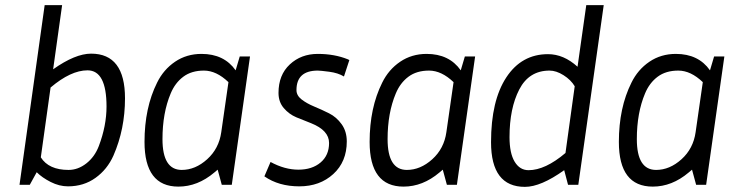

<svg xmlns="http://www.w3.org/2000/svg" viewBox="-20 -720 2863 748"><path d="M335 -511Q467 -511 467 -337Q467 -217 422 -114Q398 -60 352 -27Q306 6 245 6Q211 6 177.5 -11Q144 -28 123 -49L96 0H56L154 -700H222L187 -450Q273 -511 335 -511ZM139 -107Q170 -58 247 -58Q284 -58 316.5 -83.5Q349 -109 365 -151Q395 -230 395 -305Q395 -446 321 -446Q256 -446 177 -379Z M675 7Q543 7 543 -167Q543 -300 592 -398Q617 -449 662 -479.5Q707 -510 765 -510Q853 -510 898 -446L914 -500H954L883 0H844L828 -59L815 -48Q750 7 675 7ZM870 -400Q823 -445 774.5 -445Q726 -445 694 -421Q662 -397 645 -356Q613 -280 613 -178Q613 -58 688 -58Q741 -58 787 -99.5Q833 -141 842 -205Z M1034 -89Q1089 -59 1142.5 -59Q1196 -59 1229 -87Q1262 -115 1262 -163Q1262 -212 1192 -240Q1163 -251 1134.5 -263Q1106 -275 1085.5 -299Q1065 -323 1065 -358Q1065 -428 1109 -469Q1153 -510 1218 -510Q1283 -510 1335 -489L1341 -486L1320 -422Q1297 -436 1262.5 -440.5Q1228 -445 1218 -445Q1135 -445 1135 -369Q1135 -348 1155 -332.5Q1175 -317 1204 -305Q1233 -293 1262 -278.5Q1291 -264 1311 -236Q1331 -208 1331 -169Q1331 -90 1278.5 -42Q1226 6 1146 6Q1066 6 1010 -33Z M1552 7Q1420 7 1420 -167Q1420 -300 1469 -398Q1494 -449 1539 -479.5Q1584 -510 1642 -510Q1730 -510 1775 -446L1791 -500H1831L1760 0H1721L1705 -59L1692 -48Q1627 7 1552 7ZM1747 -400Q1700 -445 1651.5 -445Q1603 -445 1571 -421Q1539 -397 1522 -356Q1490 -280 1490 -178Q1490 -58 1565 -58Q1618 -58 1664 -99.5Q1710 -141 1719 -205Z M2025 8Q1893 8 1893 -166Q1893 -328 1952.5 -418.5Q2012 -509 2115 -509Q2176 -509 2230 -460L2264 -700H2332L2233 0H2193L2178 -57Q2087 8 2025 8ZM2121 -445Q2041 -445 2003 -371.5Q1965 -298 1965 -186Q1965 -123 1985 -90Q2005 -57 2039 -57Q2104 -57 2183 -124L2219 -384Q2204 -409 2175.5 -427Q2147 -445 2121 -445Z M2523 7Q2391 7 2391 -167Q2391 -300 2440 -398Q2465 -449 2510 -479.5Q2555 -510 2613 -510Q2701 -510 2746 -446L2762 -500H2802L2731 0H2692L2676 -59L2663 -48Q2598 7 2523 7ZM2718 -400Q2671 -445 2622.5 -445Q2574 -445 2542 -421Q2510 -397 2493 -356Q2461 -280 2461 -178Q2461 -58 2536 -58Q2589 -58 2635 -99.5Q2681 -141 2690 -205Z"/></svg>

Font: Gudea
Style: Italic
Weight: 400
Version: Version 1.002